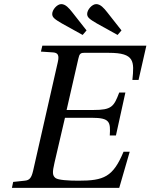

<svg xmlns="http://www.w3.org/2000/svg" viewBox="-20 -914 732 934"><path d="M234 -846C234 -830 245 -821 281 -800L382 -744L401 -766L331 -855C316 -874 299 -894 278 -894C258 -894 234 -867 234 -846ZM404 -846C404 -830 415 -821 451 -800L552 -744L571 -766L501 -855C486 -874 469 -894 448 -894C428 -894 404 -867 404 -846ZM38 0H560L611 -176H581C530 -53 485 -35 362 -35C313 -35 263 -38 250 -48C235 -60 234 -75 245 -122L296 -341H427C515 -341 518 -320 514 -255H544L590 -464H560C534 -395 523 -379 435 -379H304L361 -628C366 -652 372 -657 389 -657H510C636 -657 633 -615 624 -525H654L692 -692H186L179 -663L239 -659C262 -657 269 -645 261 -611L141 -83C133 -49 124 -37 100 -35L44 -29Z"/></svg>

Font: Heuristica
Style: Italic
Weight: 400
Italic angle: -13°
Version: Version 1.0.1